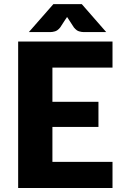

<svg xmlns="http://www.w3.org/2000/svg" viewBox="-20 -935 613 955"><path d="M539.6 -598.6H240.7V-428.7H469.7V-303.7H240.7V-129.9H539.6V0H70.3V-728.5H539.6ZM386.7 -914.6 508.3 -775.4H396.5Q386.2 -775.4 374.5 -778.8Q361.3 -781.7 347.7 -798.3L322.3 -837.4Q319.3 -842.3 317.9 -844.2Q314.9 -848.1 313.5 -850.6Q310.1 -844.7 309.6 -844.2Q305.7 -838.9 304.7 -837.4L279.3 -798.3Q265.6 -781.7 252.4 -778.8Q240.7 -775.4 230.5 -775.4H123.5L245.6 -914.6Z"/></svg>

Font: Lato-ExtraBold
Style: Regular
Weight: 500
Designer: Lukasz Dziedzic with Adam Twardoch and Botio Nikoltchev
Foundry: tyPoland Lukasz Dziedzic
Version: ""